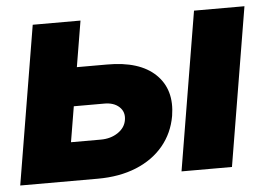

<svg xmlns="http://www.w3.org/2000/svg" viewBox="-49 -602 908 659"><g transform="rotate(-5 405.0 -273.0)"><path d="M162.1 -387.7H327.6Q439.9 -388.2 494.9 -335.2Q549.8 -282.2 535.2 -192.4Q524.9 -133.8 489 -90.6Q453.1 -47.4 395.3 -23.7Q337.4 0 262.2 0H-4.9L85.9 -545.9H250.5L181.6 -132.8H284.2Q318.4 -132.8 343.3 -149.4Q368.2 -166 372.6 -192.4Q377.4 -220.2 358.4 -237.8Q339.4 -255.4 305.7 -254.9H140.1ZM550.8 0 641.6 -545.9H815.4L724.6 0Z"/></g></svg>

Font: Inter Tight ExtraBold
Style: Italic
Weight: 800
Italic angle: -9.39999°
Designer: Rasmus Andersson
Foundry: rsms
Version: Version 3.004